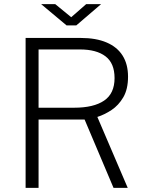

<svg xmlns="http://www.w3.org/2000/svg" viewBox="-20 -906 706 926"><path d="M596 0H527.5L388 -329.5H166V0H103.5V-723H369.5Q443 -723 494 -701.2Q545 -679.5 571.2 -638Q597.5 -596.5 597.5 -536Q597.5 -476 574.8 -437Q552 -398 518 -375.5Q484 -353 449.5 -342ZM337.5 -386.5Q432 -386.5 482.2 -420.8Q532.5 -455 532.5 -529.5Q532.5 -601 489 -634.2Q445.5 -667.5 365.5 -667.5H166V-386.5ZM301 -783.5 178.5 -886H246.5L323.5 -823L395.5 -886H467.5L348 -783.5Z"/></svg>

Font: Public Sans Thin ExtraLight
Style: Regular
Weight: 250
Version: Version 1.007